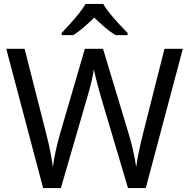

<svg xmlns="http://www.w3.org/2000/svg" viewBox="-20 -964 970 984"><path d="M917 -714 727 0H636L497 -468Q489 -497 481 -526Q473 -555 468 -577.5Q463 -600 461 -609Q460 -596 450.5 -553.5Q441 -511 427 -465L292 0H201L12 -714H106L217 -278Q229 -232 237.5 -189Q246 -146 251 -108Q256 -147 266 -193Q276 -239 289 -283L415 -714H508L639 -280Q653 -234 663 -188.5Q673 -143 678 -108Q683 -145 692 -188.5Q701 -232 713 -279L823 -714ZM509 -944Q521 -922 543.5 -894.5Q566 -867 590.5 -840.5Q615 -814 634 -795V-784H572Q546 -800 518 -823.5Q490 -847 463 -874Q436 -847 409 -824Q382 -801 356 -784H296V-795Q315 -815 338.5 -841Q362 -867 384 -894.5Q406 -922 419 -944Z"/></svg>

Font: Noto Sans Lydian
Style: Regular
Weight: 400
Designer: Monotype Design Team
Foundry: Monotype Imaging Inc.
Version: Version 2.002; ttfautohint (v1.8.4.7-5d5b)